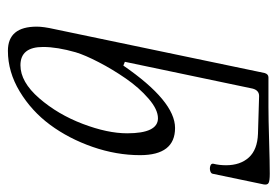

<svg xmlns="http://www.w3.org/2000/svg" viewBox="-130 -570 712 493"><g transform="rotate(90 226.5 -323.0)"><path d="M109.9 13.2Q47.9 13.2 47.9 -61Q47.9 -78.1 54.2 -106L167 -646Q169.9 -655.8 178.2 -655.8H253.9Q283.7 -655.8 340.6 -657.5Q397.5 -659.2 425.8 -659.2Q443.8 -659.2 449.2 -656.2Q454.6 -653.3 453.1 -644L425.8 -513.2Q425.3 -508.3 418.5 -506.3Q411.6 -504.4 405.3 -506.6Q398.9 -508.8 399.9 -514.2Q403.8 -529.3 403.8 -546.9Q403.8 -583.5 383.8 -605.5Q363.8 -627.4 323.2 -628.9L226.1 -631.8Q211.4 -631.8 207 -615.2L138.2 -287.1L147.9 -283.2Q239.3 -416 308.1 -416Q377.9 -416 377.9 -326.2Q377.9 -265.6 356.7 -204.3Q335.4 -143.1 300 -95.2Q264.6 -47.4 214.4 -17.1Q164.1 13.2 109.9 13.2ZM147 -19Q189.9 -19 231.7 -67.1Q273.4 -115.2 297.6 -179Q321.8 -242.7 321.8 -293Q321.8 -372.1 283.2 -372.1Q260.7 -372.1 232.7 -347.9Q204.6 -323.7 180.9 -289.3Q157.2 -254.9 139.2 -220Q121.1 -185.1 113.8 -161.1Q100.1 -113.3 100.1 -77.1Q100.1 -19 147 -19Z"/></g></svg>

Font: Junicode SmCond Light
Style: Italic
Weight: 300
Width: 4
Italic angle: -11°
Designer: Peter S. Baker
Version: Version 2.206